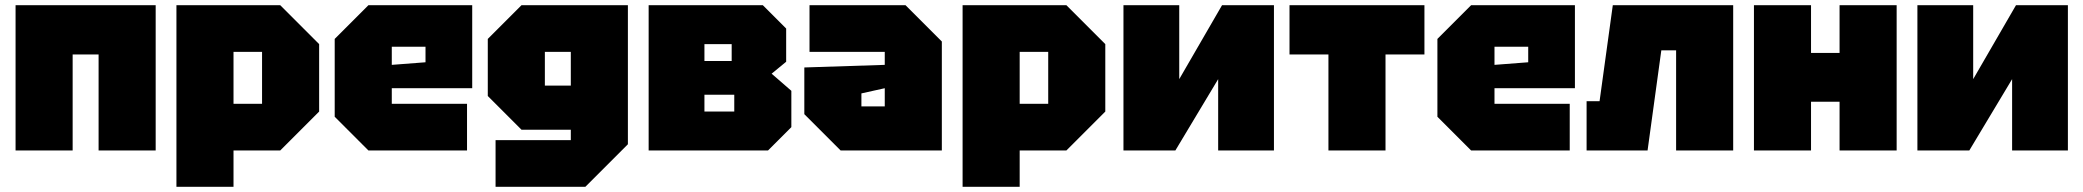

<svg xmlns="http://www.w3.org/2000/svg" viewBox="-20 -580 8030 740"><path d="M40 0V-560H580V0H360V-370H260V0Z M660 140V-560H1060L1210 -410V-150L1060 0H880V140ZM990 -380H880V-180H990Z M1270 -130V-430L1400 -560H1800V-240H1490V-180H1780V0H1400ZM1490 -330 1620 -340V-400H1490Z M1890 140V-40H2180V-80H1990L1860 -210V-430L1990 -560H2400V-24L2236 140ZM2080 -380V-250H2180V-380Z M2480 -560V0H2940L3030 -90V-230L2954 -296L3010 -342V-470L2920 -560ZM2695 -345V-410H2800V-345ZM2695 -150V-215H2810V-150Z M3080 -140V-320L3390 -330V-380H3100V-560H3470L3610 -420V0H3220ZM3300 -220V-170H3390V-240Z M3690 140V-560H4090L4240 -410V-150L4090 0H3910V140ZM4020 -380H3910V-180H4020Z M4890 0H4675V-275L4510 0H4310V-560H4525V-275L4690 -560H4890Z M5320 0V-370H5470V-560H4950V-370H5100V0Z M5520 -130V-430L5650 -560H6050V-240H5740V-180H6030V0H5650ZM5740 -330 5870 -340V-400H5740Z M6660 -560V0H6440V-386H6383L6330 0H6095V-190H6145L6196 -560Z M6740 0V-560H6960V-376H7070V-560H7290V0H7070V-188H6960V0Z M7950 0H7735V-275L7570 0H7370V-560H7585V-275L7750 -560H7950Z"/></svg>

Font: Tektur Black
Style: Regular
Weight: 900
Designer: Adam Jagosz
Foundry: Adam Jagosz
Version: Version 1.005;gftools[0.9.30]